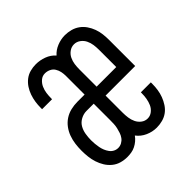

<svg xmlns="http://www.w3.org/2000/svg" viewBox="-145 -655 789 789"><g transform="rotate(-45 250.0 -260.0)"><path d="M164 8Q146 8 128.5 3Q111 -2 97 -13.5Q83 -25 73.5 -40.5Q64 -56 58.5 -73Q53 -90 51 -108Q49 -126 49 -144Q49 -163 51.5 -182Q54 -201 60.5 -219Q67 -237 78.5 -252.5Q90 -268 106 -278.5Q122 -289 141 -293.5Q160 -298 179 -298H221V-406Q221 -419 218.5 -431Q216 -443 209.5 -453.5Q203 -464 191.5 -469.5Q180 -475 167 -475Q152 -475 140.5 -465Q129 -455 123 -441.5Q117 -428 115 -413.5Q113 -399 113 -384V-379H55V-387Q55 -404 57.5 -420.5Q60 -437 65.5 -453Q71 -469 80.5 -483.5Q90 -498 103.5 -508.5Q117 -519 133.5 -523.5Q150 -528 167 -528Q191 -528 214 -519.5Q237 -511 253 -493Q268 -510 290.5 -519Q313 -528 336 -528Q353 -528 370 -523.5Q387 -519 401 -509Q415 -499 425 -484.5Q435 -470 441 -453.5Q447 -437 449 -420Q451 -403 451 -386V-234H279V-134Q279 -120 281 -105Q283 -90 289.5 -76.5Q296 -63 308 -54Q320 -45 335 -45Q350 -45 362 -54.5Q374 -64 380 -77.5Q386 -91 388.5 -106Q391 -121 391 -136V-141H449V-133Q449 -116 446.5 -99Q444 -82 438 -66Q432 -50 422.5 -35.5Q413 -21 399.5 -11Q386 -1 369 3.5Q352 8 335 8Q310 8 286.5 -2.5Q263 -13 248 -33Q241 -23 231.5 -15Q222 -7 211 -1.5Q200 4 188 6Q176 8 164 8ZM279 -286H393V-386Q393 -401 391 -415.5Q389 -430 382.5 -443.5Q376 -457 363.5 -466Q351 -475 336 -475Q321 -475 308.5 -466Q296 -457 289.5 -443.5Q283 -430 281 -415.5Q279 -401 279 -386ZM164 -45Q175 -45 185 -50.5Q195 -56 201.5 -65Q208 -74 211.5 -84.5Q215 -95 217.5 -105.5Q220 -116 220.5 -127Q221 -138 221 -149V-245H179Q162 -245 146 -236.5Q130 -228 121.5 -213.5Q113 -199 110 -181.5Q107 -164 107 -146Q107 -136 108 -125Q109 -114 111 -103.5Q113 -93 117 -83Q121 -73 127.5 -64Q134 -55 143.5 -50Q153 -45 164 -45Z"/></g></svg>

Font: Iosevka Fixed Light
Style: Regular
Weight: 300
Monospace: yes
Designer: Belleve Invis
Foundry: Belleve Invis
Version: Version 32.3.0